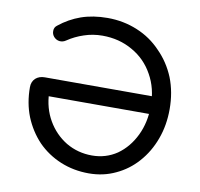

<svg xmlns="http://www.w3.org/2000/svg" viewBox="-86 -881 1022 981"><g transform="rotate(10 425.0 -390.5)"><path d="M436.5 8.8Q357.4 8.8 289.1 -19.5Q220.7 -47.9 169.9 -99.6Q120.1 -152.3 91.8 -221.7Q64.5 -291 64.5 -373Q64.5 -401.4 83 -418.9Q101.6 -435.5 130.9 -435.5Q333 -435.5 736.3 -435.5Q736.3 -413.1 736.3 -343.8Q579.1 -343.8 107.4 -343.8Q122.1 -348.6 166 -361.3Q168.9 -282.2 205.1 -219.7Q241.2 -157.2 301.8 -120.1Q363.3 -84 436.5 -84Q508.8 -84 566.4 -123Q623 -163.1 656.2 -231.4Q689.5 -299.8 689.5 -385.7Q689.5 -476.6 649.4 -546.9Q610.4 -617.2 541 -656.2Q471.7 -696.3 384.8 -696.3Q335 -696.3 289.1 -680.7Q244.1 -666 205.1 -639.6Q189.5 -628.9 171.9 -630.9Q155.3 -632.8 142.6 -646.5Q130.9 -660.2 131.8 -677.7Q131.8 -695.3 146.5 -706.1Q197.3 -747.1 257.8 -768.6Q319.3 -790 394.5 -790Q477.5 -790 549.8 -759.8Q621.1 -730.5 673.8 -674.8Q727.5 -621.1 757.8 -547.9Q787.1 -473.6 787.1 -385.7Q787.1 -301.8 760.7 -230.5Q734.4 -158.2 685.5 -103.5Q638.7 -50.8 575.2 -21.5Q511.7 8.8 436.5 8.8Z"/></g></svg>

Font: Abed
Style: Bold
Weight: 700
Designer: Johan Aakerlund
Version: Version 3.105